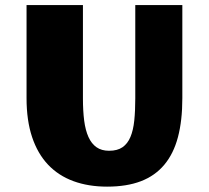

<svg xmlns="http://www.w3.org/2000/svg" viewBox="-20 -710 811 745"><path d="M395.5 14.2Q322.8 14.2 264.9 -7.1Q207 -28.3 166.5 -71Q126 -113.8 104.5 -178.2Q83 -242.7 83 -329.1V-690.4H301.8V-328.1Q301.8 -279.8 306.6 -242.2Q311.5 -204.6 323.2 -178.5Q335 -152.3 354.5 -138.7Q374 -125 403.3 -125Q435.5 -125 455.3 -138.7Q475.1 -152.3 486.1 -178.5Q497.1 -204.6 501 -242.2Q504.9 -279.8 504.9 -328.1V-690.4H687.5V-329.1Q687.5 -242.2 670.4 -177.7Q653.3 -113.3 617.4 -70.6Q581.5 -27.8 526.6 -6.8Q471.7 14.2 395.5 14.2Z"/></svg>

Font: Candal
Style: Regular
Weight: 400
Designer: vernon adams
Foundry: vernon adams
Version: Version 1.000